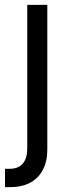

<svg xmlns="http://www.w3.org/2000/svg" viewBox="-36 -560 289 784"><path d="M75.2 -540H157.2V48.3Q157.7 96.2 140.1 131.3Q122.6 166.5 88.4 185.3Q54.2 204.1 4.4 204.1H-15.6V129.4H2Q39.1 129.4 57.1 107.9Q75.2 86.4 75.2 45.9Z"/></svg>

Font: V-Inter
Style: Regular-375
Weight: 375
Designer: Rasmus Andersson
Foundry: rsms
Version: Version 4.000;git-4146feb